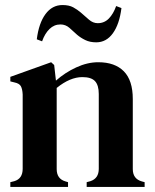

<svg xmlns="http://www.w3.org/2000/svg" viewBox="-20 -742 614 762"><path d="M21 0V-19L37 -23Q70 -33 70 -72V-367Q69 -388 63 -399.5Q57 -411 37 -415L21 -419V-437L183 -495L195 -484L202 -422Q238 -454 282.5 -474.5Q327 -495 370 -495Q436 -495 471.5 -459Q507 -423 507 -349V-71Q507 -32 543 -22L554 -19V0H324V-19L339 -23Q372 -34 372 -72V-369Q372 -404 357 -420Q342 -436 307 -436Q258 -436 205 -393V-71Q205 -32 240 -22L250 -19V0ZM126 -586Q134 -650 160.5 -686Q187 -722 228 -722Q254 -722 270.5 -713Q287 -704 301 -692Q317 -678 333 -664Q349 -650 368 -650Q394 -650 412 -668.5Q430 -687 441 -718L462 -710Q454 -646 428 -610Q402 -574 362 -574Q337 -574 318.5 -583Q300 -592 286 -604Q271 -618 255.5 -631.5Q240 -645 220 -645Q195 -645 176.5 -627Q158 -609 147 -578Z"/></svg>

Font: DeepMind Serif Text
Style: Regular
Weight: 400
Designer: Frank Grießhammer / Modifications: Colophon Foundry
Foundry: Colophon Foundry
Version: Version 5.003; ttfautohint (v1.8.2)